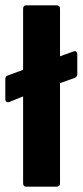

<svg xmlns="http://www.w3.org/2000/svg" viewBox="-27 -703 311 723"><path d="M72 0Q60 0 60 -13V-340L8 -319Q1 -317 -3 -320Q-7 -323 -7 -330V-405Q-7 -416 3 -419L60 -440V-670Q60 -683 72 -683H186Q199 -683 199 -670V-491L249 -509Q256 -512 260 -508.5Q264 -505 264 -498V-424Q264 -413 253 -409L199 -390V-13Q199 0 186 0Z"/></svg>

Font: Sofia Sans ExtraBold
Style: Regular
Weight: 800
Designer: Botio Nikoltchev, Ani Petrova
Foundry: lettersoup
Version: Version 4.101; ttfautohint (v1.8.4.7-5d5b)